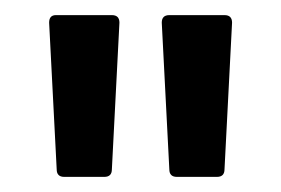

<svg xmlns="http://www.w3.org/2000/svg" viewBox="-20 -716 372 254"><path d="M54 -696H128Q138 -696 138 -686L128 -492Q128 -482 118 -482H65Q55 -482 55 -492L45 -686Q45 -696 54 -696ZM204 -696H277Q287 -696 287 -686L277 -492Q277 -482 267 -482H214Q204 -482 204 -492L194 -686Q194 -696 204 -696Z"/></svg>

Font: Barlow Semi Condensed Medium
Style: Regular
Weight: 500
Width: 4
Designer: Jeremy Tribby
Foundry: Tribby Type
Version: Version 1.422; ttfautohint (v1.8)